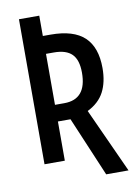

<svg xmlns="http://www.w3.org/2000/svg" viewBox="-90 -772 656 931"><g transform="rotate(-10 238.0 -307.0)"><path d="M356 100 232 -193H170V0H70V-714H170V-614H208Q321 -614 374.5 -563.5Q428 -513 428 -411Q428 -342 403 -294Q378 -246 321 -218L466 100ZM216 -275Q326 -275 326 -406Q326 -469 297.5 -497.5Q269 -526 209 -526H170V-275Z"/></g></svg>

Font: Noto Sans ExtraCondensed Medium
Style: Regular
Weight: 500
Width: 2
Designer: Monotype Design Team
Foundry: Monotype Imaging Inc.
Version: Version 2.013; ttfautohint (v1.8.4.7-5d5b)